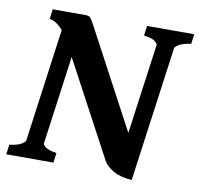

<svg xmlns="http://www.w3.org/2000/svg" viewBox="-74 -692 816 783"><g transform="rotate(10 334.0 -300.0)"><path d="M668.5 -615.2 663.1 -574.7Q629.9 -569.8 614 -560.5Q598.1 -551.3 597.2 -544.4L520.5 14.6Q471.7 10.7 442.6 -6.3Q413.6 -23.4 402.3 -44.4L192.4 -437L142.1 -70.3Q141.6 -64.5 153.3 -55.2Q165 -45.9 199.2 -40.5L193.8 0H-1.5L3.9 -40.5Q38.1 -44.9 53.5 -54.4Q68.8 -64 69.3 -70.3L133.3 -538.1Q121.1 -552.7 106.7 -562.5Q92.3 -572.3 77.1 -574.7L82.5 -615.2H219.7Q232.9 -615.2 238.8 -608.6Q244.6 -602.1 257.8 -577.1L473.6 -172.4L524.9 -544.4Q525.9 -550.3 514.9 -559.8Q503.9 -569.3 467.8 -574.7L473.1 -615.2Z"/></g></svg>

Font: Gentium Book Plus
Style: Bold Italic
Weight: 700
Italic angle: -8°
Designer: Victor Gaultney, Annie Olsen, Iska Routamaa, Becca Hirsbrunner
Foundry: SIL International
Version: Version 6.101